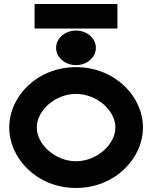

<svg xmlns="http://www.w3.org/2000/svg" viewBox="-20 -924 761 955"><path d="M152 -904V-782H564V-904ZM358 -600C412 -600 457 -638 457 -686C457 -734 412 -772 358 -772C304 -772 259 -734 259 -686C259 -638 304 -600 358 -600ZM358 -457C461 -457 554 -375 554 -290C554 -205 461 -122 358 -122C255 -122 163 -205 163 -290C163 -375 255 -457 358 -457ZM358 11C550 11 691 -134 691 -290C691 -446 550 -590 358 -590C166 -590 26 -446 26 -290C26 -135 165 11 358 11Z"/></svg>

Font: Charger
Style: Hemi
Weight: 900
Designer: Jasper
Foundry: Cannot Into Space Fonts
Version: Version 0.99